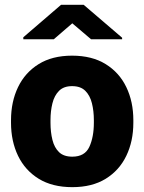

<svg xmlns="http://www.w3.org/2000/svg" viewBox="-20 -770 602 800"><path d="M25.9 -258.8V-269Q25.9 -346.2 55.2 -407Q84.5 -467.8 141.1 -502.9Q197.8 -538.1 280.3 -538.1Q363.3 -538.1 420.2 -502.9Q477.1 -467.8 506.3 -407Q535.6 -346.2 535.6 -269V-258.8Q535.6 -181.6 506.3 -120.8Q477.1 -60.1 420.4 -25.1Q363.8 9.8 281.2 9.8Q198.2 9.8 141.4 -25.1Q84.5 -60.1 55.2 -120.8Q25.9 -181.6 25.9 -258.8ZM190.4 -269V-258.8Q190.4 -219.2 198.5 -187Q206.5 -154.8 226.1 -136Q245.6 -117.2 281.2 -117.2Q333.5 -117.2 352.3 -158.2Q371.1 -199.2 371.1 -258.8V-269Q371.1 -307.6 363 -339.8Q355 -372.1 335.4 -391.6Q315.9 -411.1 280.3 -411.1Q245.6 -411.1 226.1 -391.6Q206.5 -372.1 198.5 -339.8Q190.4 -307.6 190.4 -269ZM328.6 -750 488.8 -612.8V-606.4H359.4L281.2 -672.9L204.1 -606.4H77.1V-614.7L234.4 -750Z"/></svg>

Font: Vazirmatn UI Black
Style: Regular
Weight: 900
Designer: Saber Rastikerdar
Foundry: Saber Rastikerdar
Version: Version 33.003